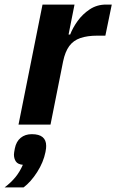

<svg xmlns="http://www.w3.org/2000/svg" viewBox="-67 -545 509 840"><path d="M154 0H14L119 -525H259L233 -394H240Q251 -423 272.5 -453Q294 -483 325.5 -504Q357 -525 397 -525H422L394 -389H359Q315 -389 284.5 -378.5Q254 -368 236 -343.5Q218 -319 209 -276ZM72 42Q104 42 119.5 55Q135 68 135 93Q135 99 134.5 104Q134 109 132 120Q123 165 95.5 208Q68 251 36 275H-47Q-18 253 1 229.5Q20 206 33 176Q11 174 2.5 161.5Q-6 149 -6 131Q-6 127 -5 121Q-4 115 -2 104Q4 74 23.5 58Q43 42 72 42Z"/></svg>

Font: IBM Plex Sans
Style: Bold Italic
Weight: 700
Italic angle: -11.31°
Designer: Mike Abbink, Paul van der Laan, Pieter van Rosmalen
Foundry: Bold Monday
Version: Version 3.201